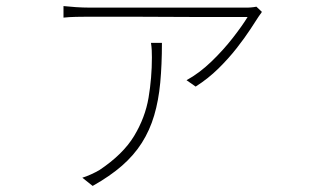

<svg xmlns="http://www.w3.org/2000/svg" viewBox="-20 -551 1040 632"><path d="M842 -512Q840 -508 837 -504.5Q834 -501 831 -496Q822 -482 804 -454.5Q786 -427 759.5 -393Q733 -359 699 -325.5Q665 -292 624 -266L594 -287Q636 -310 675.5 -348Q715 -386 746.5 -426.5Q778 -467 795 -495Q779 -495 737 -495Q695 -495 638 -495Q581 -495 520 -495.5Q459 -496 405 -496Q351 -496 315 -496Q279 -496 272 -496Q253 -496 230 -495.5Q207 -495 189 -493V-531Q207 -529 230 -527.5Q253 -526 272 -526Q279 -526 316 -526Q353 -526 408 -526Q463 -526 524.5 -526Q586 -526 643 -526Q700 -526 742 -526Q784 -526 797 -526Q801 -526 805.5 -526.5Q810 -527 815 -527.5Q820 -528 824 -529ZM513 -410Q513 -338 507.5 -279Q502 -220 487.5 -171Q473 -122 447 -81Q421 -40 381.5 -5.5Q342 29 285 61L251 34Q264 30 279.5 23Q295 16 307 9Q385 -43 421.5 -103.5Q458 -164 469 -229.5Q480 -295 480 -362Q480 -373 479.5 -385Q479 -397 477 -410Z"/></svg>

Font: Noto Sans KR Thin
Style: Regular
Weight: 100
Designer: Ryoko NISHIZUKA 西塚涼子 (kana, bopomofo & ideographs); Paul D. Hunt (Latin, Greek & Cyrillic); Sandoll Communications 산돌커뮤니
Foundry: Adobe
Version: Version 2.004-H2;hotconv 1.0.118;makeotfexe 2.5.65603